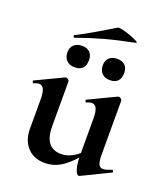

<svg xmlns="http://www.w3.org/2000/svg" viewBox="-132 -787 770 892"><g transform="rotate(20 253.0 -341.0)"><path d="M192 12Q137 12 105.5 -23Q74 -58 74 -113V-260Q74 -293 66.5 -309Q59 -325 43 -325Q32 -325 18 -318Q14 -317 11.5 -323Q9 -329 12 -330L146 -394Q149 -395 151 -395Q156 -395 161.5 -390.5Q167 -386 167 -382V-161Q167 -107 187.5 -80Q208 -53 250 -53Q279 -53 308 -69.5Q337 -86 354 -111L360 -99Q326 -50 284 -19Q242 12 192 12ZM428 -382V-116Q428 -82 434.5 -68Q441 -54 456 -54Q463 -54 473.5 -57Q484 -60 497 -65Q501 -67 504 -61.5Q507 -56 504 -54L366 13Q364 14 361 14Q351 14 343 -11Q335 -36 335 -82V-260Q335 -293 327.5 -309Q320 -325 304 -325Q293 -325 278 -318Q275 -317 272.5 -323Q270 -329 273 -330L407 -394Q409 -395 412 -395Q417 -395 422.5 -390.5Q428 -386 428 -382ZM124 -582Q120 -581 118 -586.5Q116 -592 119 -593Q170 -619 212.5 -644.5Q255 -670 297 -695Q302 -698 321.5 -693.5Q341 -689 362.5 -681Q384 -673 396.5 -666Q409 -659 399 -657Q317 -641 252 -623Q187 -605 124 -582ZM171 -453Q146 -453 131 -467.5Q116 -482 116 -508Q116 -532 131 -545.5Q146 -559 171 -559Q196 -559 209.5 -545Q223 -531 223 -508Q223 -453 171 -453ZM345 -453Q320 -453 305.5 -467.5Q291 -482 291 -508Q291 -531 305.5 -544.5Q320 -558 345 -558Q370 -558 383.5 -544.5Q397 -531 397 -508Q397 -453 345 -453Z"/></g></svg>

Font: Cormorant
Style: Bold
Weight: 700
Designer: Christian Thalmann (Catharsis Fonts)
Foundry: Catharsis Fonts
Version: Version 4.000